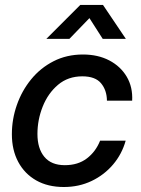

<svg xmlns="http://www.w3.org/2000/svg" viewBox="-20 -749 573 781"><path d="M239.7 11.7Q174.8 11.7 127.4 -15.1Q80.1 -42 54.2 -90.3Q28.3 -138.7 28.3 -203.1Q28.3 -264.2 48.6 -322Q68.8 -379.9 106.7 -426.3Q144.5 -472.7 198 -500Q251.5 -527.3 317.4 -527.3Q378.4 -527.3 424.6 -503.2Q470.7 -479 495.6 -436.8Q520.5 -394.5 517.6 -339.4H415Q414.6 -381.8 391.1 -410.2Q367.7 -438.5 314.9 -438.5Q256.8 -438.5 216.1 -404.1Q175.3 -369.6 153.8 -315.7Q132.3 -261.7 132.3 -204.1Q132.3 -145 160.4 -111.1Q188.5 -77.1 243.7 -77.1Q297.4 -77.1 333.5 -104.7Q369.6 -132.3 387.2 -176.8H491.2Q476.1 -122.6 440.2 -80.1Q404.3 -37.6 352.8 -12.9Q301.3 11.7 239.7 11.7ZM262.2 -590.8H168.9V-591.3L306.6 -729H398.9L491.7 -591.3V-590.8H397.9L343.8 -675.3Z"/></svg>

Font: Inter Display Medium
Style: Italic
Weight: 500
Italic angle: -9.39999°
Designer: Rasmus Andersson
Foundry: rsms
Version: Version 4.000;git-a52131595